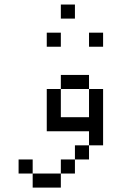

<svg xmlns="http://www.w3.org/2000/svg" viewBox="-20 -770 540 852"><path d="M250 -562.5V-625H187.5V-562.5ZM437.5 -562.5V-625H375V-562.5ZM312.5 -687.5V-750H250V-687.5ZM125 0V62.5H250V0ZM125 0V-62.5H62.5V0ZM250 0H312.5V-62.5H250ZM312.5 -62.5H375V-125H312.5ZM375 -125H437.5Q437.5 -125 437.5 -375H375Q375 -375 375 -250H250Q250 -250 250 -375H187.5V-187.5H375ZM250 -375H375V-437.5H250Z"/></svg>

Font: UnifontExMono
Style: Regular
Weight: 500
Version: Version 15.0.06